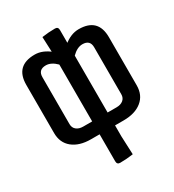

<svg xmlns="http://www.w3.org/2000/svg" viewBox="-162 -750 773 851"><g transform="rotate(-30 224.5 -325.0)"><path d="M266 -99 187 -69V-150H143Q84 -150 49.5 -178Q15 -206 15 -256V-502Q15 -600 114 -600Q155 -600 194 -567Q201 -584 213 -592L268 -522Q266 -514 266 -503ZM94 -496V-256Q94 -237 107 -226.5Q120 -216 141 -216H187V-507Q160 -534 133 -534Q94 -534 94 -496ZM187 -12V-556L183 -650Q217 -655 250 -655Q266 -655 266 -638V-94L270 0Q236 5 203 5Q187 5 187 -12ZM187 -503Q187 -514 185 -522L240 -592Q252 -584 259 -567Q298 -600 339 -600Q438 -600 438 -502V-256Q438 -206 403.5 -178Q369 -150 310 -150H266V-69L187 -99ZM320 -534Q293 -534 266 -507V-216H312Q333 -216 346 -226.5Q359 -237 359 -256V-496Q359 -534 320 -534Z"/></g></svg>

Font: el_Medula One
Style: Regular
Weight: 400
Designer: Luciano Vergara
Foundry: Luciano Vergara
Version: Version 1.002 August 17, 2020